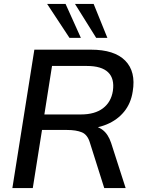

<svg xmlns="http://www.w3.org/2000/svg" viewBox="-20 -958 737 978"><path d="M43 0 155 -705H443Q563 -705 618 -649Q673 -593 656 -492Q647 -432 612.5 -389.5Q578 -347 524 -324.5Q470 -302 403 -302L409 -318H433Q474 -318 502.5 -296.5Q531 -275 546 -230L620 0H511L438 -231Q426 -272 397 -284Q368 -296 322 -296H194L147 0ZM206 -375H392Q463 -375 504.5 -406.5Q546 -438 555 -495Q564 -558 530.5 -590Q497 -622 423 -622H245ZM470 -765 362 -938H457L527 -765ZM334 -765 220 -938H314L392 -765Z"/></svg>

Font: Mulish ExtraLight SemiBold
Style: Italic
Weight: 600
Italic angle: -9°
Version: Version 3.603